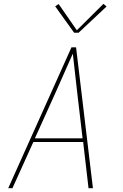

<svg xmlns="http://www.w3.org/2000/svg" viewBox="-20 -982 640 1002"><path d="M23 0 353 -735H377L465 0H442L414 -241H154L45 0ZM162 -260H411L384 -490Q378 -543 372 -596Q366 -649 360 -702Q337 -649 313 -596Q289 -543 266 -490ZM367 -811 268 -949 286 -961 381 -824 520 -962 536 -948 390 -811Z"/></svg>

Font: Iosevka SS04 Th Ex Obl
Style: Regular
Weight: 100
Width: 7
Italic angle: -9°
Monospace: yes
Designer: Belleve Invis
Foundry: Belleve Invis
Version: Version 19.0.0; ttfautohint (v1.8.4)